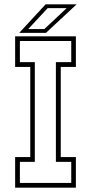

<svg xmlns="http://www.w3.org/2000/svg" viewBox="-20 -868 421 888"><path d="M50 0V-141.5H120V-558.5H50V-700H331V-558.5H261V-141.5H331V0ZM72 -22H309.5V-119.5H238.5V-580.5H309.5V-678.5H72V-580.5H141V-119.5H72ZM69 -716 191 -848H334.5L192.5 -716ZM110.5 -733.5H185L288.5 -830.5H200.5Z"/></svg>

Font: Tourney Condensed ExtraLight
Style: Regular
Weight: 200
Width: 3
Designer: Tyler Finck
Foundry: Etcetera Type Co
Version: Version 1.010; ttfautohint (v1.8.3)